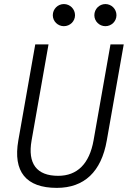

<svg xmlns="http://www.w3.org/2000/svg" viewBox="-20 -911 626 941"><path d="M258.3 9.8C392.6 9.8 476.6 -68.8 503.4 -222.7L586.4 -693.4H521.5L438.5 -222.7C418 -108.4 358.9 -49.3 265.1 -49.3C159.7 -49.3 114.7 -108.9 134.8 -222.7L217.8 -693.4H152.8L69.8 -222.7C43 -69.8 107.4 9.8 258.3 9.8ZM293 -782.7C323.2 -782.7 347.7 -806.6 347.7 -836.4C347.7 -866.7 323.2 -891.1 293 -891.1C263.2 -891.1 238.8 -866.7 238.8 -836.4C238.8 -806.6 263.2 -782.7 293 -782.7ZM496.6 -782.7C526.4 -782.7 550.8 -806.6 550.8 -836.4C550.8 -866.7 526.4 -891.1 496.6 -891.1C466.8 -891.1 442.4 -866.7 442.4 -836.4C442.4 -806.6 466.8 -782.7 496.6 -782.7Z"/></svg>

Font: Cascadia Code NF Light
Style: Italic
Weight: 300
Italic angle: -10°
Monospace: yes
Designer: Aaron Bell
Foundry: Saja Typeworks
Version: Version 2404.023